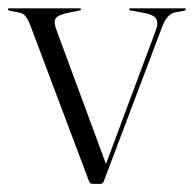

<svg xmlns="http://www.w3.org/2000/svg" viewBox="-28 -450 478 472"><path d="M219.5 2H199.5Q193.5 2 191 -4L46 -389Q42 -400 36 -408.5Q30 -417 20 -419L-1.5 -423Q-8.5 -424.5 -8.5 -427Q-8.5 -429.5 -6 -429.5H167.5Q171 -429.5 171 -427Q171 -424.5 166.5 -424L142 -419Q114 -413.5 108.8 -404.5Q103.5 -395.5 110 -378.5L232.5 -47L354.5 -374Q362 -393 356 -403.8Q350 -414.5 322.5 -419L294 -424Q289.5 -424.5 289.5 -427Q289.5 -429.5 293 -429.5H426Q429 -429.5 429 -427Q429 -424.5 422 -423L402 -419.5Q381.5 -415 369.5 -381L227 -4Q224.5 2 219.5 2Z"/></svg>

Font: Fraunces 144pt S000 Light
Style: Regular
Weight: 300
Version: Version 1.000; ttfautohint (v1.8.3)